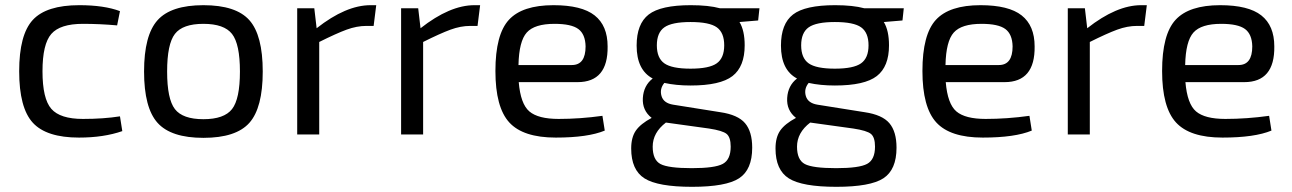

<svg xmlns="http://www.w3.org/2000/svg" viewBox="-20 -519 4988 741"><path d="M443 -70 452 -13Q380 12 285 12Q159 12 106.5 -45.5Q54 -103 54 -244Q54 -385 106.5 -442Q159 -499 286 -499Q382 -499 443 -476L432 -421Q366 -427 300 -427Q212 -427 178 -388Q144 -349 144 -244Q144 -138 178 -99Q212 -60 300 -60Q380 -60 443 -70Z M765 -499Q891 -499 942.5 -441Q994 -383 994 -243Q994 -103 942.5 -45Q891 13 765 13Q640 13 588 -45Q536 -103 536 -243Q536 -383 588 -441Q640 -499 765 -499ZM875.5 -388Q845 -427 765 -427Q685 -427 655 -388Q625 -349 625 -243Q625 -137 655 -98Q685 -59 765 -59Q845 -59 875.5 -98Q906 -137 906 -243Q906 -349 875.5 -388Z M1432 -499 1422 -419H1394Q1357 -419 1317.5 -404.5Q1278 -390 1212 -357V0H1127V-487H1193L1202 -410Q1315 -499 1410 -499Z M1833 -499 1823 -419H1795Q1758 -419 1718.5 -404.5Q1679 -390 1613 -357V0H1528V-487H1594L1603 -410Q1716 -499 1811 -499Z M2209 -202H1982Q1989 -118 2023 -89Q2057 -60 2136 -60Q2219 -60 2305 -72L2314 -15Q2249 12 2125 12Q1999 12 1945.5 -46.5Q1892 -105 1892 -245Q1892 -386 1944 -442.5Q1996 -499 2116 -499Q2225 -499 2275 -459.5Q2325 -420 2325 -340Q2327 -202 2209 -202ZM1981 -268H2187Q2240 -268 2240 -340Q2239 -387 2212 -407Q2185 -427 2120 -427Q2043 -427 2013 -393.5Q1983 -360 1981 -268Z M2906 -440 2834 -434Q2854 -401 2854 -344Q2854 -262 2807 -225.5Q2760 -189 2645 -189Q2589 -189 2544 -199Q2525 -176 2533 -148.5Q2541 -121 2578 -115L2760 -86Q2828 -76 2855.5 -43.5Q2883 -11 2883 51Q2883 136 2832.5 169Q2782 202 2651 202Q2519 202 2467.5 169.5Q2416 137 2416 54Q2416 11 2434 -15Q2452 -41 2495 -64Q2458 -93 2461 -141Q2464 -189 2499 -216Q2437 -249 2437 -343Q2437 -427 2483.5 -463Q2530 -499 2646 -499Q2715 -499 2759 -487H2911ZM2645 -434Q2573 -434 2544 -413.5Q2515 -393 2515 -344Q2515 -295 2544 -274.5Q2573 -254 2645 -254Q2717 -254 2746 -274.5Q2775 -295 2775 -344Q2775 -393 2746.5 -413.5Q2718 -434 2645 -434ZM2716 -23 2550 -46Q2499 -7 2499 47Q2499 98 2529 114Q2559 130 2650 130Q2739 130 2769.5 113.5Q2800 97 2800 47Q2800 11 2784.5 -2Q2769 -15 2716 -23Z M3463 -440 3391 -434Q3411 -401 3411 -344Q3411 -262 3364 -225.5Q3317 -189 3202 -189Q3146 -189 3101 -199Q3082 -176 3090 -148.5Q3098 -121 3135 -115L3317 -86Q3385 -76 3412.5 -43.5Q3440 -11 3440 51Q3440 136 3389.5 169Q3339 202 3208 202Q3076 202 3024.5 169.5Q2973 137 2973 54Q2973 11 2991 -15Q3009 -41 3052 -64Q3015 -93 3018 -141Q3021 -189 3056 -216Q2994 -249 2994 -343Q2994 -427 3040.5 -463Q3087 -499 3203 -499Q3272 -499 3316 -487H3468ZM3202 -434Q3130 -434 3101 -413.5Q3072 -393 3072 -344Q3072 -295 3101 -274.5Q3130 -254 3202 -254Q3274 -254 3303 -274.5Q3332 -295 3332 -344Q3332 -393 3303.5 -413.5Q3275 -434 3202 -434ZM3273 -23 3107 -46Q3056 -7 3056 47Q3056 98 3086 114Q3116 130 3207 130Q3296 130 3326.5 113.5Q3357 97 3357 47Q3357 11 3341.5 -2Q3326 -15 3273 -23Z M3857 -202H3630Q3637 -118 3671 -89Q3705 -60 3784 -60Q3867 -60 3953 -72L3962 -15Q3897 12 3773 12Q3647 12 3593.5 -46.5Q3540 -105 3540 -245Q3540 -386 3592 -442.5Q3644 -499 3764 -499Q3873 -499 3923 -459.5Q3973 -420 3973 -340Q3975 -202 3857 -202ZM3629 -268H3835Q3888 -268 3888 -340Q3887 -387 3860 -407Q3833 -427 3768 -427Q3691 -427 3661 -393.5Q3631 -360 3629 -268Z M4406 -499 4396 -419H4368Q4331 -419 4291.5 -404.5Q4252 -390 4186 -357V0H4101V-487H4167L4176 -410Q4289 -499 4384 -499Z M4782 -202H4555Q4562 -118 4596 -89Q4630 -60 4709 -60Q4792 -60 4878 -72L4887 -15Q4822 12 4698 12Q4572 12 4518.5 -46.5Q4465 -105 4465 -245Q4465 -386 4517 -442.5Q4569 -499 4689 -499Q4798 -499 4848 -459.5Q4898 -420 4898 -340Q4900 -202 4782 -202ZM4554 -268H4760Q4813 -268 4813 -340Q4812 -387 4785 -407Q4758 -427 4693 -427Q4616 -427 4586 -393.5Q4556 -360 4554 -268Z"/></svg>

Font: Exo 2.0
Style: Regular
Weight: 400
Designer: Natanael Gama
Version: Version 1.001;PS 001.001;hotconv 1.0.70;makeotf.lib2.5.58329